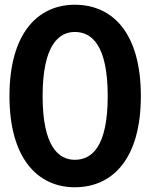

<svg xmlns="http://www.w3.org/2000/svg" viewBox="-20 -777 636 811"><path d="M575 -371C575 -637 456 -757 296 -757C140 -757 20 -637 20 -371C20 -107 140 14 296 14C456 14 575 -107 575 -371ZM435 -371C435 -159 369 -102 296 -102C227 -102 160 -159 160 -371C160 -584 227 -642 296 -642C369 -642 435 -584 435 -371Z"/></svg>

Font: Bithumb Trading Sans Bold
Style: Bold
Weight: 700
Designer: Ham Hyungwon
Foundry: Bithumb
Version: Version 0.500;FEAKit 1.0